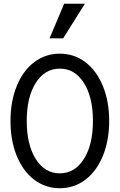

<svg xmlns="http://www.w3.org/2000/svg" viewBox="-20 -997 640 1027"><path d="M436.5 -35.6Q376.5 9.8 299.8 9.8Q223.1 9.8 163.1 -35.6Q103 -81.1 69.6 -163.3Q36.1 -245.6 36.1 -350.1Q36.1 -454.6 69.6 -536.9Q103 -619.1 163.1 -664.6Q223.1 -710 299.8 -710Q376.5 -710 436.5 -664.6Q496.6 -619.1 530.3 -536.9Q564 -454.6 564 -350.1Q564 -245.6 530.3 -163.3Q496.6 -81.1 436.5 -35.6ZM299.8 -629.9Q219.7 -629.9 171.4 -553.7Q123 -477.5 123 -350.1Q123 -222.7 171.4 -146.2Q219.7 -69.8 299.8 -69.8Q379.9 -69.8 428.5 -146.2Q477.1 -222.7 477.1 -350.1Q477.1 -477.5 428.7 -553.7Q380.4 -629.9 299.8 -629.9ZM434.1 -977.1 317.9 -792H245.1L323.2 -977.1Z"/></svg>

Font: CommitMono
Style: Regular
Weight: 400
Monospace: yes
Designer: Eigil Nikolajsen
Foundry: Eigil Nikolajsen
Version: Version 1.143